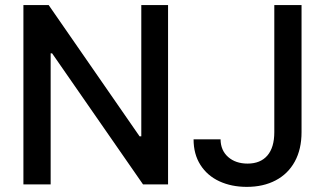

<svg xmlns="http://www.w3.org/2000/svg" viewBox="-20 -727 1280 757"><path d="M642.6 0H543.9L185.5 -516.6H179.7V0H72.3V-707H171.9L530.3 -189.5H537.1V-707H642.6ZM1168.9 -707V-206.1Q1168.9 -138.7 1142.3 -90.1Q1115.7 -41.5 1066.9 -15.9Q1018.1 9.8 953.1 9.8Q892.6 9.8 845 -12.2Q797.4 -34.2 770.3 -76.7Q743.2 -119.1 743.2 -177.7H849.6Q850.1 -133.8 879.6 -107.9Q909.2 -82 956.1 -82Q1006.8 -82 1034.2 -113.8Q1061.5 -145.5 1061.5 -206.1V-707Z"/></svg>

Font: Pretendard Std Medium
Style: Regular
Weight: 500
Designer: Base glyphs from Inter by Rasmus Andersson; Hangeul glyphs from Noto Sans CJK(Source Han Sans) by Jang Soo-young and Kan
Foundry: Kil Hyung-jin
Version: Version 1.309